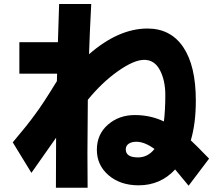

<svg xmlns="http://www.w3.org/2000/svg" viewBox="-20 -838 1040 934"><path d="M42 -145.5Q113.3 -229.5 150.4 -281.2Q187.5 -330.1 256.8 -443.4L257.8 -479.5H74.2V-632.8H261.7Q264.6 -717.8 267.6 -818.4H423.8Q416 -668.9 413.1 -574.2Q556.6 -699.2 697.3 -699.2Q810.5 -699.2 871.6 -608.4Q932.6 -517.6 932.6 -348.6Q932.6 -237.3 908.2 -155.3Q931.6 -133.8 997.1 -66.4L897.5 65.4Q890.6 57.6 832 -13.7Q760.7 63.5 654.3 63.5Q565.4 63.5 508.3 14.6Q451.2 -34.2 451.2 -109.4Q451.2 -184.6 504.9 -231.4Q558.6 -278.3 635.7 -278.3Q712.9 -278.3 777.3 -247.1Q784.2 -303.7 784.2 -375.5Q784.2 -447.3 757.8 -497.1Q731.4 -546.9 681.6 -546.9Q631.8 -546.9 553.7 -491.7Q475.6 -436.5 407.2 -352.5Q405.3 -186.5 405.3 -92.8L406.2 75.2H252Q252 -88.9 252.9 -168L132.8 2.9ZM591.8 -111.3Q591.8 -72.3 651.4 -72.3Q699.2 -72.3 731.4 -113.3Q683.6 -148.4 643.6 -148.4Q620.1 -148.4 606 -138.7Q591.8 -128.9 591.8 -111.3Z"/></svg>

Font: GenEi M Gothic v2 Heavy
Style: Regular
Weight: 800
Version: Version 2.0